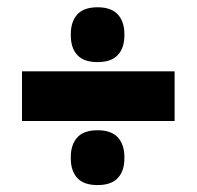

<svg xmlns="http://www.w3.org/2000/svg" viewBox="-20 -580 554 541"><path d="M42 -239V-379H472V-239ZM255 -58.5Q216 -58.5 197.8 -78.5Q179.5 -98.5 179.5 -133.5V-137.5Q179.5 -172.5 197.8 -192.8Q216 -213 255 -213Q293.5 -213 312 -192.8Q330.5 -172.5 330.5 -137.5V-133.5Q330.5 -98.5 312 -78.5Q293.5 -58.5 255 -58.5ZM255 -405Q216 -405 197.8 -425Q179.5 -445 179.5 -480V-484Q179.5 -519 197.8 -539.2Q216 -559.5 255 -559.5Q293.5 -559.5 312 -539.2Q330.5 -519 330.5 -484V-480Q330.5 -445 312 -425Q293.5 -405 255 -405Z"/></svg>

Font: Anek Tamil ExtraBold
Style: Regular
Weight: 800
Designer: Aadarsh Rajan (Tamil), Yesha Goshar (Latin)
Foundry: Ek Type
Version: Version 1.003